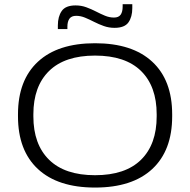

<svg xmlns="http://www.w3.org/2000/svg" viewBox="-20 -852 878 886"><path d="M418.5 13.5Q247 13.5 155 -72Q63 -157.5 63 -315V-324.5Q63 -482 155 -567.2Q247 -652.5 418.5 -652.5Q590.5 -652.5 682.5 -567.2Q774.5 -482 774.5 -324.5V-315Q774.5 -157.5 682.5 -72Q590.5 13.5 418.5 13.5ZM418.5 -43.5Q558.5 -43.5 630.8 -114.8Q703 -186 703 -315V-324.5Q703 -453.5 630.8 -524.5Q558.5 -595.5 418.5 -595.5Q279 -595.5 206.5 -524.5Q134 -453.5 134 -324.5V-315Q134 -186 206.5 -114.8Q279 -43.5 418.5 -43.5ZM508.5 -723.5Q482.5 -723.5 459.2 -731.8Q436 -740 414.5 -751Q393 -762 372.5 -770.5Q352 -779 331.5 -779Q310 -779 300.5 -765.8Q291 -752.5 291 -729V-718H247V-735Q247 -775.5 264.8 -801.2Q282.5 -827 329 -827Q355 -827 378.2 -818.5Q401.5 -810 422.8 -799Q444 -788 464.5 -779.5Q485 -771 506 -771Q527.5 -771 536.8 -784.2Q546 -797.5 546 -821.5V-832.5H590.5V-814.5Q590.5 -774 572.8 -748.8Q555 -723.5 508.5 -723.5Z"/></svg>

Font: Anek Latin Expanded Light
Style: Regular
Weight: 300
Width: 7
Designer: Yesha Goshar
Foundry: Ek Type
Version: Version 1.003